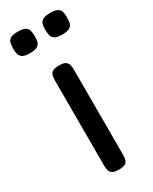

<svg xmlns="http://www.w3.org/2000/svg" viewBox="-210 -719 615 773"><g transform="rotate(-30 97.5 -332.5)"><path d="M98 10Q79 10 69.5 4.5Q60 -1 57 -11Q54 -21 54 -35V-430Q54 -444 57 -454Q60 -464 69.5 -469Q79 -474 99 -474Q118 -474 127 -468.5Q136 -463 139 -453Q142 -443 142 -428V-34Q142 -20 139 -10Q136 0 126.5 5Q117 10 98 10ZM172 -575Q147 -575 137 -582.5Q127 -590 124.5 -602Q122 -614 122 -626Q122 -639 124.5 -650Q127 -661 137.5 -668Q148 -675 172 -675Q198 -675 208.5 -668Q219 -661 221 -649Q223 -637 223 -625Q223 -613 221 -601.5Q219 -590 208.5 -582.5Q198 -575 172 -575ZM23 -575Q-3 -575 -13 -582.5Q-23 -590 -25.5 -602Q-28 -614 -28 -626Q-27 -639 -25 -650Q-23 -661 -13 -668Q-3 -675 23 -675Q48 -675 58 -668Q68 -661 70.5 -649Q73 -637 73 -625Q73 -613 71 -601.5Q69 -590 58.5 -582.5Q48 -575 23 -575Z"/></g></svg>

Font: Fredoka SemiExpanded
Style: Regular
Weight: 400
Width: 6
Designer: Ben Nathan
Foundry: Milena B. Brandão, Ben Nathan
Version: Version 2.001